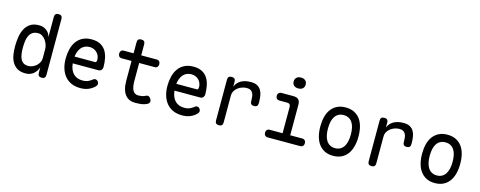

<svg xmlns="http://www.w3.org/2000/svg" viewBox="-32 -1467 5464 2187"><g transform="rotate(15 2700.0 -373.5)"><path d="M465 10Q442 10 431 -1.5Q420 -13 420 -36V-100Q411 -75 397.5 -55Q384 -35 366 -20.5Q348 -6 325 2Q302 10 273 10Q212 10 174 -14Q136 -38 115 -76.5Q94 -115 87 -162.5Q80 -210 80 -256Q80 -310 88 -364.5Q96 -419 118 -462.5Q140 -506 180 -533Q220 -560 283 -560Q338 -560 374.5 -530.5Q411 -501 420 -456V-695Q420 -718 431 -729Q442 -740 465 -740Q488 -740 499 -729Q510 -718 510 -695V-36Q510 -13 499 -1.5Q488 10 465 10ZM282 -80Q309 -80 334 -91Q359 -102 378 -119.5Q397 -137 408.5 -159.5Q420 -182 420 -206V-316Q420 -340 411 -367Q402 -394 386 -417Q370 -440 347.5 -455Q325 -470 298 -470Q255 -470 230 -452Q205 -434 191.5 -404.5Q178 -375 174 -337.5Q170 -300 170 -262Q170 -223 175 -189.5Q180 -156 192.5 -131.5Q205 -107 227 -93.5Q249 -80 282 -80Z M1059 -132Q1078 -132 1090.5 -118.5Q1103 -105 1103 -88Q1103 -79 1098.5 -70.5Q1094 -62 1082 -50Q1066 -35 1048 -24Q1030 -13 1009.5 -5Q989 3 966.5 6.5Q944 10 919 10Q861 10 815.5 -9.5Q770 -29 738.5 -65.5Q707 -102 690 -154.5Q673 -207 673 -272Q673 -329 685.5 -381.5Q698 -434 725.5 -473.5Q753 -513 797 -536.5Q841 -560 905 -560Q965 -560 1005 -539.5Q1045 -519 1069.5 -482Q1094 -445 1104.5 -395.5Q1115 -346 1115 -287Q1115 -269 1102 -254.5Q1089 -240 1068 -240H765Q769 -200 782 -169.5Q795 -139 815 -119.5Q835 -100 861.5 -90Q888 -80 920 -80Q965 -80 991.5 -94Q1018 -108 1033 -120Q1041 -127 1046 -129.5Q1051 -132 1059 -132ZM765 -320H1009Q1014 -320 1019.5 -326Q1025 -332 1025 -353Q1025 -374 1017 -395Q1009 -416 993.5 -432.5Q978 -449 955.5 -459.5Q933 -470 905 -470Q874 -470 849.5 -459Q825 -448 807.5 -428Q790 -408 779.5 -380.5Q769 -353 765 -320Z M1679 -530Q1699 -530 1709.5 -517.5Q1720 -505 1720 -485Q1720 -465 1709.5 -452.5Q1699 -440 1679 -440H1495V-224Q1495 -152 1516.5 -116Q1538 -80 1580 -80Q1600 -80 1619 -83Q1638 -86 1661 -97Q1681 -108 1696.5 -102.5Q1712 -97 1723 -78Q1735 -58 1730.5 -41.5Q1726 -25 1707 -15Q1677 1 1642 5.5Q1607 10 1565 10Q1529 10 1499.5 -3Q1470 -16 1449 -42.5Q1428 -69 1416.5 -110Q1405 -151 1405 -207V-440H1288Q1268 -440 1257.5 -452.5Q1247 -465 1247 -485Q1247 -505 1257.5 -517.5Q1268 -530 1288 -530H1405V-660Q1405 -683 1416 -694Q1427 -705 1450 -705Q1473 -705 1484 -694Q1495 -683 1495 -660V-530Z M2259 -132Q2278 -132 2290.5 -118.5Q2303 -105 2303 -88Q2303 -79 2298.5 -70.5Q2294 -62 2282 -50Q2266 -35 2248 -24Q2230 -13 2209.5 -5Q2189 3 2166.5 6.5Q2144 10 2119 10Q2061 10 2015.5 -9.5Q1970 -29 1938.5 -65.5Q1907 -102 1890 -154.5Q1873 -207 1873 -272Q1873 -329 1885.5 -381.5Q1898 -434 1925.5 -473.5Q1953 -513 1997 -536.5Q2041 -560 2105 -560Q2165 -560 2205 -539.5Q2245 -519 2269.5 -482Q2294 -445 2304.5 -395.5Q2315 -346 2315 -287Q2315 -269 2302 -254.5Q2289 -240 2268 -240H1965Q1969 -200 1982 -169.5Q1995 -139 2015 -119.5Q2035 -100 2061.5 -90Q2088 -80 2120 -80Q2165 -80 2191.5 -94Q2218 -108 2233 -120Q2241 -127 2246 -129.5Q2251 -132 2259 -132ZM1965 -320H2209Q2214 -320 2219.5 -326Q2225 -332 2225 -353Q2225 -374 2217 -395Q2209 -416 2193.5 -432.5Q2178 -449 2155.5 -459.5Q2133 -470 2105 -470Q2074 -470 2049.5 -459Q2025 -448 2007.5 -428Q1990 -408 1979.5 -380.5Q1969 -353 1965 -320Z M2555 10Q2532 10 2521 -1Q2510 -12 2510 -35V-515Q2510 -538 2521 -549Q2532 -560 2555 -560Q2578 -560 2589 -549Q2600 -538 2600 -515V-456Q2617 -504 2663.5 -532Q2710 -560 2784 -560Q2829 -560 2857.5 -544Q2886 -528 2902 -501Q2918 -474 2924 -438Q2930 -402 2930 -362V-350Q2930 -327 2919 -316Q2908 -305 2885 -305Q2862 -305 2851 -316Q2840 -327 2840 -350V-362Q2840 -385 2837 -406.5Q2834 -428 2825 -445Q2816 -462 2799 -472Q2782 -482 2753 -482Q2727 -482 2700 -473Q2673 -464 2650.5 -447Q2628 -430 2614 -405.5Q2600 -381 2600 -350V-35Q2600 -12 2589 -1Q2578 10 2555 10Z M3512 -90Q3532 -90 3543.5 -77.5Q3555 -65 3555 -45Q3555 -25 3543.5 -12.5Q3532 0 3512 0H3128Q3108 0 3096.5 -12.5Q3085 -25 3085 -45Q3085 -65 3096.5 -77.5Q3108 -90 3128 -90H3280V-400Q3280 -420 3270 -430Q3260 -440 3240 -440H3149Q3129 -440 3117 -452.5Q3105 -465 3105 -485Q3105 -505 3117 -517.5Q3129 -530 3149 -530H3290Q3331 -530 3350.5 -510.5Q3370 -491 3370 -450V-90ZM3320 -629Q3287 -629 3268 -646Q3249 -663 3249 -692Q3249 -722 3268 -739.5Q3287 -757 3320 -757Q3353 -757 3372 -739.5Q3391 -722 3391 -692Q3391 -663 3372 -646Q3353 -629 3320 -629Z M3900 10Q3842 10 3800 -11.5Q3758 -33 3730 -71Q3702 -109 3688.5 -161.5Q3675 -214 3675 -276Q3675 -338 3688 -390Q3701 -442 3729 -479.5Q3757 -517 3799.5 -538.5Q3842 -560 3900 -560Q3959 -560 4001.5 -538.5Q4044 -517 4071.5 -479.5Q4099 -442 4112 -390Q4125 -338 4125 -276Q4125 -214 4111.5 -161.5Q4098 -109 4070.5 -71Q4043 -33 4000.5 -11.5Q3958 10 3900 10ZM3900 -80Q3935 -80 3960.5 -94.5Q3986 -109 4002.5 -134.5Q4019 -160 4027 -196.5Q4035 -233 4035 -276Q4035 -319 4027.5 -354.5Q4020 -390 4003.5 -415.5Q3987 -441 3961.5 -455.5Q3936 -470 3900 -470Q3864 -470 3838.5 -455.5Q3813 -441 3796.5 -415.5Q3780 -390 3772.5 -354Q3765 -318 3765 -275Q3765 -232 3773 -196Q3781 -160 3797.5 -134.5Q3814 -109 3839.5 -94.5Q3865 -80 3900 -80Z M4355 10Q4332 10 4321 -1Q4310 -12 4310 -35V-515Q4310 -538 4321 -549Q4332 -560 4355 -560Q4378 -560 4389 -549Q4400 -538 4400 -515V-456Q4417 -504 4463.5 -532Q4510 -560 4584 -560Q4629 -560 4657.5 -544Q4686 -528 4702 -501Q4718 -474 4724 -438Q4730 -402 4730 -362V-350Q4730 -327 4719 -316Q4708 -305 4685 -305Q4662 -305 4651 -316Q4640 -327 4640 -350V-362Q4640 -385 4637 -406.5Q4634 -428 4625 -445Q4616 -462 4599 -472Q4582 -482 4553 -482Q4527 -482 4500 -473Q4473 -464 4450.5 -447Q4428 -430 4414 -405.5Q4400 -381 4400 -350V-35Q4400 -12 4389 -1Q4378 10 4355 10Z M5100 10Q5042 10 5000 -11.5Q4958 -33 4930 -71Q4902 -109 4888.5 -161.5Q4875 -214 4875 -276Q4875 -338 4888 -390Q4901 -442 4929 -479.5Q4957 -517 4999.5 -538.5Q5042 -560 5100 -560Q5159 -560 5201.5 -538.5Q5244 -517 5271.5 -479.5Q5299 -442 5312 -390Q5325 -338 5325 -276Q5325 -214 5311.5 -161.5Q5298 -109 5270.5 -71Q5243 -33 5200.5 -11.5Q5158 10 5100 10ZM5100 -80Q5135 -80 5160.5 -94.5Q5186 -109 5202.5 -134.5Q5219 -160 5227 -196.5Q5235 -233 5235 -276Q5235 -319 5227.5 -354.5Q5220 -390 5203.5 -415.5Q5187 -441 5161.5 -455.5Q5136 -470 5100 -470Q5064 -470 5038.5 -455.5Q5013 -441 4996.5 -415.5Q4980 -390 4972.5 -354Q4965 -318 4965 -275Q4965 -232 4973 -196Q4981 -160 4997.5 -134.5Q5014 -109 5039.5 -94.5Q5065 -80 5100 -80Z"/></g></svg>

Font: Maple Mono NF CN
Style: Regular
Weight: 400
Monospace: yes
Designer: subframe7536
Version: Version 7.000